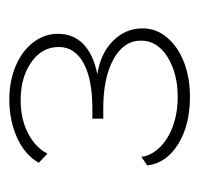

<svg xmlns="http://www.w3.org/2000/svg" viewBox="-28 -824 438 423"><g transform="rotate(-90 191.5 -612.0)"><path d="M190 -413Q128 -413 86 -439Q44 -465 39 -507L58 -520Q60 -500 77.5 -481Q95 -462 124.5 -451Q154 -440 190 -440Q242 -440 278 -462.5Q314 -485 314 -521Q314 -559 273 -581.5Q232 -604 165 -604H142V-628H165Q229 -628 264.5 -647.5Q300 -667 300 -702Q300 -739 266.5 -762.5Q233 -786 183 -786Q141 -786 109.5 -769.5Q78 -753 65 -727L45 -746Q56 -766 76.5 -780.5Q97 -795 125 -803Q153 -811 183 -811Q225 -811 258 -797Q291 -783 310 -758.5Q329 -734 329 -704Q329 -670 306.5 -648Q284 -626 240 -617Q286 -610 313.5 -582.5Q341 -555 341 -517Q341 -487 320.5 -463Q300 -439 266 -426Q232 -413 190 -413Z"/></g></svg>

Font: Raleway Thin ExtraLight
Style: Regular
Weight: 250
Version: Version 4.026